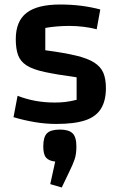

<svg xmlns="http://www.w3.org/2000/svg" viewBox="-20 -535 530 852"><path d="M50 -361Q50 -441 98 -478Q146 -515 247 -515Q295 -515 339 -509.5Q383 -504 425 -493L409 -405Q384 -412 351.5 -416Q319 -420 288 -420Q258 -420 230 -417.5Q202 -415 181 -411V-312Q264 -301 316.5 -288.5Q369 -276 398 -257.5Q427 -239 438.5 -212Q450 -185 450 -144Q450 -88 428 -52.5Q406 -17 358 -1Q310 15 230 15Q183 15 135 7Q87 -1 40 -15L58 -110Q134 -80 222 -80Q248 -80 269.5 -82.5Q291 -85 320 -92V-192Q232 -204 178.5 -215.5Q125 -227 97.5 -245Q70 -263 60 -291Q50 -319 50 -361ZM254 297 203 282 225 182Q197 179 184.5 164.5Q172 150 172 115Q172 73 188.5 56.5Q205 40 246 40Q285 40 302 56.5Q319 73 319 115Q319 149 311 172.5Q303 196 287 228Z"/></svg>

Font: Changa Medium
Style: Regular
Weight: 500
Designer: Eduardo Rodriguez Tunni
Foundry: Eduardo Rodriguez Tunni
Version: Version 3.003